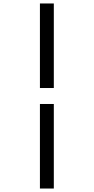

<svg xmlns="http://www.w3.org/2000/svg" viewBox="-20 -918 540 1106"><path d="M210 168V-319H290V168ZM210 -411V-898H290V-411Z"/></svg>

Font: Iosevka SS01
Style: Regular
Weight: 400
Monospace: yes
Designer: Belleve Invis
Foundry: Belleve Invis
Version: 2.3.3; ttfautohint (v1.8.3)